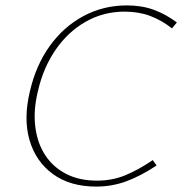

<svg xmlns="http://www.w3.org/2000/svg" viewBox="-20 -684 674 710"><path d="M336 6Q239 6 175.5 -40.5Q112 -87 89 -166.5Q66 -246 91 -348Q113 -443 164 -514Q215 -585 288.5 -624.5Q362 -664 449 -664Q505 -664 549.5 -647.5Q594 -631 634 -601L616 -579Q578 -609 535.5 -625Q493 -641 441 -641Q363 -641 297.5 -604Q232 -567 186 -500.5Q140 -434 120 -346Q103 -276 110.5 -215.5Q118 -155 147 -110.5Q176 -66 224.5 -41Q273 -16 339 -16Q395 -16 443.5 -36Q492 -56 545 -92L559 -72Q500 -33 447 -13.5Q394 6 336 6Z"/></svg>

Font: Ysabeau Infant Thin
Style: Italic
Weight: 250
Italic angle: -12°
Designer: Christian Thalmann (Catharsis Fonts)
Version: Version 2.001;gftools[0.9.30]; featfreeze: ss01,ss02,lnum